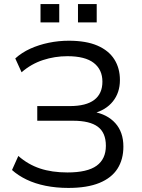

<svg xmlns="http://www.w3.org/2000/svg" viewBox="-20 -914 695 943"><path d="M316 9Q256 9 204 -1.5Q152 -12 110.5 -32Q69 -52 39 -79L70 -148Q118 -106 176.5 -86.5Q235 -67 311 -67Q409 -67 454.5 -100Q500 -133 500 -198Q500 -262 460.5 -291.5Q421 -321 339 -321H163V-393H323Q403 -393 443 -423.5Q483 -454 483 -513Q483 -572 440.5 -605Q398 -638 311 -638Q249 -638 191 -619Q133 -600 86 -559L55 -627Q87 -656 129 -675Q171 -694 219.5 -704Q268 -714 318 -714Q403 -714 458.5 -690Q514 -666 541.5 -622.5Q569 -579 569 -521Q569 -459 534.5 -416Q500 -373 438 -357V-365Q507 -353 546.5 -309Q586 -265 586 -194Q586 -131 557 -85.5Q528 -40 468 -15.5Q408 9 316 9ZM363 -804V-894H455V-804ZM179 -804V-894H271V-804Z"/></svg>

Font: Nunito Sans 10pt
Style: Regular
Weight: 400
Designer: Vernon Adams
Foundry: Vernon Adams
Version: Version 3.101;gftools[0.9.27]